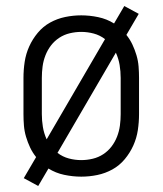

<svg xmlns="http://www.w3.org/2000/svg" viewBox="-20 -579 540 638"><path d="M107 39 59 13 100 -57Q88 -72 80 -89Q72 -106 66.5 -124.5Q61 -143 59.5 -162Q58 -181 58 -200V-320Q58 -347 62 -373.5Q66 -400 77 -424.5Q88 -449 105.5 -470Q123 -491 146.5 -504Q170 -517 196.5 -522.5Q223 -528 250 -528Q278 -528 306.5 -522Q335 -516 359 -501L393 -559L441 -533L400 -463Q412 -448 420 -431Q428 -414 433.5 -395.5Q439 -377 440.5 -358Q442 -339 442 -320V-200Q442 -173 438 -146.5Q434 -120 423 -95.5Q412 -71 394.5 -50Q377 -29 353.5 -16Q330 -3 303.5 2.5Q277 8 250 8Q222 8 193.5 2Q165 -4 141 -19ZM135 -116 329 -449Q312 -462 291.5 -467.5Q271 -473 250 -473Q231 -473 212 -468.5Q193 -464 177 -453.5Q161 -443 149.5 -428Q138 -413 131 -395Q124 -377 121.5 -358Q119 -339 119 -320V-200Q119 -178 122.5 -157Q126 -136 135 -116ZM250 -47Q269 -47 288 -51.5Q307 -56 323 -66.5Q339 -77 350.5 -92Q362 -107 369 -125Q376 -143 378.5 -162Q381 -181 381 -200V-320Q381 -342 377.5 -363Q374 -384 365 -404L171 -71Q188 -58 208.5 -52.5Q229 -47 250 -47Z"/></svg>

Font: Iosevka Fixed SS04 Light
Style: Regular
Weight: 300
Monospace: yes
Designer: Belleve Invis
Foundry: Belleve Invis
Version: Version 32.5.0